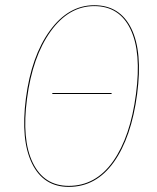

<svg xmlns="http://www.w3.org/2000/svg" viewBox="-20 -710 605 739"><path d="M342.8 -689.9Q441.4 -689.9 485.4 -600.3Q529.3 -510.7 507.8 -348.1Q485.8 -181.2 418 -85.9Q350.1 9.3 244.6 9.3Q147.5 9.3 103.3 -80.8Q59.1 -170.9 79.6 -330.6Q100.6 -493.7 171.9 -591.8Q243.2 -689.9 342.8 -689.9ZM342.8 -686.5Q244.6 -686.5 174.8 -589.1Q105 -491.7 84 -330.1Q63 -172.4 106.2 -83.5Q149.4 5.4 244.6 5.4Q348.6 5.4 415.3 -89.1Q481.9 -183.6 503.4 -348.1Q524.9 -508.8 482.2 -597.7Q439.5 -686.5 342.8 -686.5ZM410.2 -352.1 408.7 -348.1H181.2L181.6 -352.1Z"/></svg>

Font: Fira Sans Compressed Four
Style: Italic
Weight: 100
Width: 3
Italic angle: -8°
Designer: Carrois Corporate & Edenspiekermann AG
Foundry: Carrois Corporate GbR & Edenspiekermann AG
Version: Version 4.203;PS 004.203;hotconv 1.0.88;makeotf.lib2.5.64775